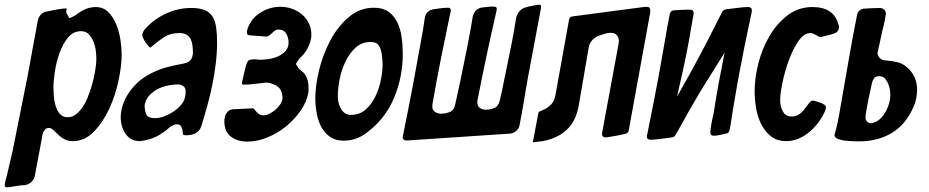

<svg xmlns="http://www.w3.org/2000/svg" viewBox="-85 -595 3963 819"><path d="M211 -517 226 -524Q228 -526 230.5 -526.5Q233 -527 235 -529L244 -535Q247 -538 251 -540Q280 -561 310 -564Q313 -564 316 -564.5Q319 -565 322 -565Q356 -565 377.5 -543Q399 -521 411.5 -489.5Q424 -458 429 -423.5Q434 -389 434 -363Q434 -315 420.5 -251Q407 -187 380.5 -130Q354 -73 315 -33Q276 7 226 7Q206 7 192 0Q178 -7 167 -17Q162 -22 157.5 -26.5Q153 -31 148 -35Q146 -39 139 -43Q133 -49 123 -49Q112 -49 107 -42.5Q102 -36 100 -32Q99 -30 98.5 -28Q98 -26 97 -24Q97 -22 96.5 -20.5Q96 -19 96 -18L64 153Q61 170 48.5 181.5Q36 193 18 195Q12 195 6 195.5Q0 196 -6 197Q-12 198 -18.5 199Q-25 200 -32 201Q-44 204 -55 204Q-65 204 -65 195Q-65 188 -62 177Q-60 171 -59 165.5Q-58 160 -56 155Q-50 128 -43.5 101.5Q-37 75 -31 48Q-15 -33 1.5 -114.5Q18 -196 34 -277Q45 -335 55 -392Q65 -449 76 -506Q79 -522 89.5 -533Q100 -544 115 -546L155 -554Q166 -556 177 -557.5Q188 -559 200 -559Q200 -557 199.5 -556.5Q199 -556 199 -555Q199 -553 198.5 -552Q198 -551 198 -549L197 -542ZM203 -95Q222 -95 236.5 -105.5Q251 -116 262 -131Q276 -148 287.5 -175.5Q299 -203 307.5 -233.5Q316 -264 321 -293.5Q326 -323 326 -344Q326 -359 323.5 -379.5Q321 -400 313.5 -418Q306 -436 293.5 -449Q281 -462 261 -462Q227 -462 204.5 -434Q182 -406 168.5 -368Q155 -330 149 -289.5Q143 -249 143 -223Q143 -208 144.5 -186Q146 -164 152 -144Q158 -124 170 -109.5Q182 -95 203 -95Z M557 -393 555 -392Q554 -392 548.5 -398Q543 -404 537 -412.5Q531 -421 526.5 -430.5Q522 -440 522 -446Q522 -458 536 -474Q574 -515 625 -538Q676 -561 730 -561Q766 -561 788 -552Q810 -543 821.5 -524.5Q833 -506 837 -478Q841 -450 841 -413Q841 -371 835.5 -325Q830 -279 820.5 -232.5Q811 -186 798.5 -141Q786 -96 773 -55Q760 -18 709 -18Q706 -18 704 -18.5Q702 -19 700 -19Q698 -19 697 -20Q695 -22 695 -26Q694 -31 694 -35Q694 -39 693 -43Q692 -48 687 -56.5Q682 -65 669 -65Q664 -65 659.5 -63.5Q655 -62 652 -60Q648 -58 645 -56.5Q642 -55 640 -53Q611 -27 582 -12.5Q553 2 513 7H511Q473 7 451.5 -23Q430 -53 430 -95Q430 -122 439 -148Q448 -174 463.5 -197.5Q479 -221 499 -240Q519 -259 541 -272Q581 -295 617 -305.5Q653 -316 699 -324Q725 -329 734 -349Q736 -355 738 -367Q738 -382 736.5 -397.5Q735 -413 729.5 -425.5Q724 -438 712.5 -446Q701 -454 681 -454Q642 -454 616.5 -437.5Q591 -421 564 -398Q562 -396 560 -395Q558 -394 557 -393ZM576 -91Q595 -91 614.5 -98.5Q634 -106 647 -114Q671 -128 689 -149.5Q707 -171 707 -205Q707 -225 689 -232Q686 -234 683 -234Q680 -234 678 -235Q656 -235 632.5 -230.5Q609 -226 588.5 -215.5Q568 -205 552.5 -188.5Q537 -172 532 -147Q532 -122 539.5 -106.5Q547 -91 576 -91Z M1177 -322 1183 -313Q1185 -311 1185 -309Q1187 -307 1189 -303Q1192 -299 1196 -297Q1198 -294 1201 -292Q1203 -291 1206 -288Q1210 -286 1209 -286Q1231 -261 1231 -223V-206V-203Q1224 -161 1197.5 -123Q1171 -85 1134.5 -55.5Q1098 -26 1055 -8.5Q1012 9 971 9Q927 9 899.5 -12.5Q872 -34 872 -77Q872 -99 882 -113.5Q892 -128 909 -129L994 -133Q996 -133 997 -132Q998 -131 1003 -125Q1007 -121 1008 -119Q1010 -117 1011.5 -115.5Q1013 -114 1015 -112Q1026 -103 1039 -103Q1050 -103 1063.5 -109.5Q1077 -116 1090 -127Q1103 -138 1111.5 -151.5Q1120 -165 1120 -178Q1120 -192 1114.5 -206.5Q1109 -221 1093 -230Q1084 -235 1070 -239.5Q1056 -244 1043 -242Q1023 -240 1000.5 -237Q978 -234 958 -234Q950 -234 948 -236V-237Q947 -238 947 -240V-243Q948 -245 948 -247.5Q948 -250 949 -252Q951 -257 952 -264Q953 -271 955 -278Q959 -292 961.5 -304Q964 -316 966 -320Q971 -337 980 -339.5Q989 -342 1004 -342L1022 -340Q1039 -340 1060.5 -343Q1082 -346 1101 -354.5Q1120 -363 1133 -377.5Q1146 -392 1146 -414Q1146 -434 1136 -451.5Q1126 -469 1103 -469Q1099 -469 1095.5 -468Q1092 -467 1090 -466Q1084 -462 1082 -460Q1078 -457 1070 -449Q1057 -438 1050 -439L984 -444Q972 -445 970 -448.5Q968 -452 968 -461Q979 -509 1020.5 -537.5Q1062 -566 1111 -566Q1137 -566 1161 -557.5Q1185 -549 1203 -533.5Q1221 -518 1232 -496.5Q1243 -475 1243 -449V-440Q1241 -420 1232 -399.5Q1223 -379 1209 -362L1204 -357L1199 -352Q1196 -349 1193 -346Q1190 -343 1187 -338Q1186 -336 1185 -335Q1184 -334 1183 -332Z M1381 5Q1347 5 1324 -10.5Q1301 -26 1287 -51Q1273 -76 1266.5 -109Q1260 -142 1260 -176Q1260 -229 1276 -295.5Q1292 -362 1323.5 -421.5Q1355 -481 1402 -521.5Q1449 -562 1510 -562Q1548 -562 1571.5 -545.5Q1595 -529 1609 -501Q1623 -473 1628 -438Q1633 -403 1633 -365Q1633 -265 1595 -175.5Q1557 -86 1478 -28Q1435 5 1381 5ZM1366 -138Q1371 -125 1382.5 -115Q1394 -105 1412 -105Q1449 -105 1474.5 -127.5Q1500 -150 1516 -183Q1532 -216 1539.5 -253.5Q1547 -291 1547 -320Q1547 -338 1544 -359Q1542 -382 1532 -399Q1522 -416 1496 -416Q1458 -416 1431.5 -391.5Q1405 -367 1388 -331Q1371 -295 1363.5 -255.5Q1356 -216 1356 -186Q1356 -175 1358 -162Q1360 -149 1366 -138Z M1932 -526Q1941 -559 1972 -563Q1983 -564 1993.5 -565.5Q2004 -567 2015 -567Q2029 -567 2031.5 -564Q2034 -561 2034 -557Q2034 -553 2033 -549Q2011 -454 1991 -359.5Q1971 -265 1952 -169Q1951 -166 1951 -159Q1951 -142 1962 -134.5Q1973 -127 1988 -127Q2005 -127 2023 -134Q2041 -141 2047 -167Q2056 -204 2063 -240.5Q2070 -277 2078 -314Q2089 -366 2099 -417.5Q2109 -469 2117 -521Q2122 -538 2133 -549.5Q2144 -561 2160 -564Q2165 -566 2173.5 -567.5Q2182 -569 2190 -571Q2198 -573 2205 -574Q2212 -575 2215 -575Q2223 -575 2223 -566Q2223 -564 2222.5 -561.5Q2222 -559 2222 -557Q2208 -482 2194 -408Q2180 -334 2166 -259Q2157 -209 2149 -159.5Q2141 -110 2131 -60Q2128 -46 2116.5 -36Q2105 -26 2090 -25L1655 4Q1642 5 1637 0.5Q1632 -4 1632 -8Q1632 -9 1632.5 -9.5Q1633 -10 1633 -11Q1633 -13 1633.5 -14Q1634 -15 1634 -17Q1657 -129 1678 -240.5Q1699 -352 1719 -465Q1721 -479 1723 -492Q1725 -505 1727 -519Q1733 -551 1767 -556Q1781 -558 1796.5 -560Q1812 -562 1827 -562Q1838 -562 1838 -550Q1838 -548 1837.5 -547Q1837 -546 1837 -545Q1816 -446 1796.5 -348.5Q1777 -251 1760 -152Q1760 -150 1759.5 -147Q1759 -144 1759 -141Q1759 -124 1771.5 -117Q1784 -110 1798 -110Q1814 -110 1833 -117Q1852 -124 1857 -151L1877 -242Q1885 -281 1893 -320.5Q1901 -360 1909 -399Q1915 -431 1921 -462.5Q1927 -494 1932 -526Z M2188 12Q2188 7 2189 6L2211 -111Q2212 -117 2216 -119Q2218 -120 2220 -121Q2222 -122 2224 -123Q2232 -127 2236 -128Q2251 -135 2265.5 -149Q2280 -163 2285 -193L2342 -509Q2344 -523 2357 -525L2668 -566Q2682 -566 2685.5 -562Q2689 -558 2689 -544L2597 -39Q2595 -27 2582 -24Q2574 -22 2562 -19.5Q2550 -17 2538 -15Q2525 -13 2514.5 -11Q2504 -9 2498 -9Q2483 -9 2483 -24Q2483 -26 2483.5 -28Q2484 -30 2484 -32L2554 -410Q2554 -412 2554.5 -415Q2555 -418 2555 -420Q2555 -434 2546.5 -444.5Q2538 -455 2521 -455Q2514 -455 2507 -454Q2500 -453 2495 -451Q2490 -449 2484.5 -447.5Q2479 -446 2474 -444Q2456 -439 2442.5 -425Q2429 -411 2426 -391L2384 -147Q2373 -79 2332 -41Q2291 -3 2224 8Q2218 8 2206 10Q2194 12 2188 12Z M2803 -183 2861 -286Q2896 -350 2929.5 -414.5Q2963 -479 2996 -545Q3001 -553 3010 -555Q3031 -557 3058.5 -561Q3086 -565 3106 -565Q3122 -565 3122 -551Q3122 -548 3121.5 -545.5Q3121 -543 3121 -541Q3111 -492 3100.5 -443.5Q3090 -395 3081 -346Q3070 -292 3060.5 -238.5Q3051 -185 3042 -131Q3038 -108 3035 -85.5Q3032 -63 3027 -40Q3024 -26 3011 -25Q3005 -23 2998 -22Q2991 -21 2984 -19Q2972 -16 2960 -16Q2945 -16 2945 -31Q2945 -42 2950 -69Q2952 -80 2954.5 -91.5Q2957 -103 2959 -111Q2964 -144 2969.5 -177Q2975 -210 2981 -242L3006 -371L2957 -292Q2928 -247 2901 -202Q2874 -157 2848 -111Q2835 -88 2822.5 -65Q2810 -42 2796 -19Q2792 -11 2782 -9Q2762 -7 2736 -3Q2710 1 2690 1Q2674 1 2674 -14Q2674 -18 2676 -22Q2692 -102 2707.5 -181Q2723 -260 2737 -340Q2746 -389 2754 -437.5Q2762 -486 2772 -535Q2775 -549 2789 -551Q2806 -552 2822.5 -553Q2839 -554 2856 -554Q2874 -554 2874 -539Q2874 -537 2873.5 -535.5Q2873 -534 2873 -532Q2863 -473 2852.5 -415Q2842 -357 2829 -298Z M3415 -437Q3412 -437 3409 -438Q3407 -440 3404.5 -440.5Q3402 -441 3400 -443Q3397 -445 3394 -446.5Q3391 -448 3388 -449Q3381 -454 3372 -454Q3344 -454 3320 -418.5Q3296 -383 3279 -335.5Q3262 -288 3252.5 -241.5Q3243 -195 3243 -172V-164Q3243 -141 3254.5 -119.5Q3266 -98 3292 -98Q3305 -98 3314 -102Q3323 -106 3331 -113Q3339 -119 3344 -126Q3349 -133 3354 -139L3363 -151Q3366 -156 3371.5 -161Q3377 -166 3383 -166L3386 -165Q3391 -165 3392 -164Q3397 -162 3401.5 -161Q3406 -160 3411 -158Q3421 -155 3427 -151Q3438 -146 3438 -137Q3438 -131 3435 -123Q3424 -97 3406.5 -73.5Q3389 -50 3367.5 -32Q3346 -14 3321 -3.5Q3296 7 3269 7Q3229 7 3203 -14Q3177 -35 3161.5 -66.5Q3146 -98 3140 -135Q3134 -172 3134 -205Q3134 -262 3150 -325Q3166 -388 3197.5 -441.5Q3229 -495 3275 -530Q3321 -565 3381 -565Q3426 -565 3454.5 -546Q3483 -527 3494 -482Q3494 -457 3469 -451Q3467 -450 3458.5 -447.5Q3450 -445 3440 -443Q3435 -441 3430.5 -440.5Q3426 -440 3422 -438Q3420 -438 3418.5 -437.5Q3417 -437 3415 -437Z M3658 -370V-369Q3658 -361 3663 -354Q3668 -344 3681 -339Q3683 -338 3689 -338Q3691 -337 3696 -337Q3722 -335 3743.5 -329.5Q3765 -324 3783 -309Q3827 -271 3827 -212Q3827 -175 3813 -142Q3781 -66 3721 -29Q3661 8 3579 8Q3573 8 3556 7.5Q3539 7 3521 5Q3503 3 3489 -2.5Q3475 -8 3475 -17Q3475 -19 3475.5 -22Q3476 -25 3477 -30Q3479 -35 3480 -38.5Q3481 -42 3482 -47Q3489 -73 3493.5 -100.5Q3498 -128 3503 -155Q3520 -250 3536 -344Q3552 -438 3571 -532Q3572 -541 3581 -550Q3589 -557 3599 -558Q3616 -559 3633.5 -560Q3651 -561 3668 -561Q3679 -561 3686.5 -553.5Q3694 -546 3694 -537Q3694 -533 3693 -531Q3692 -524 3690 -513Q3688 -502 3685 -488.5Q3682 -475 3678 -461Q3672 -432 3666.5 -407Q3661 -382 3659 -375V-374ZM3607 -93Q3607 -82 3614.5 -75.5Q3622 -69 3630 -69Q3634 -69 3644 -73Q3660 -78 3672.5 -91Q3685 -104 3694 -120.5Q3703 -137 3708 -155.5Q3713 -174 3713 -189Q3713 -197 3711.5 -209.5Q3710 -222 3705 -234Q3702 -244 3692.5 -257Q3683 -270 3665 -270Q3649 -270 3643 -260.5Q3637 -251 3635 -243Q3634 -238 3629.5 -218Q3625 -198 3620 -174Q3615 -150 3611 -126.5Q3607 -103 3607 -93Z"/></svg>

Font: Bangerz
Style: Regular
Weight: 400
Designer: vernon adams
Foundry: Vernon Adams
Version: Version 2.10;February 7, 2025;FontCreator 13.0.0.2683 64-bit